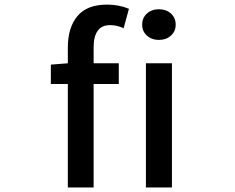

<svg xmlns="http://www.w3.org/2000/svg" viewBox="-20 -830 1040 850"><path d="M280.3 -549.8V-619.1Q280.3 -708 322.8 -758.8Q365.2 -809.6 454.1 -809.6Q506.8 -809.6 550.8 -791L527.3 -705.1Q497.1 -718.8 467.8 -718.8Q394.5 -718.8 394.5 -620.1V-549.8H505.9V-458H394.5V0H280.3V-458H205.1V-543.9ZM609.4 -720.7Q609.4 -751 630.4 -770Q651.4 -789.1 683.6 -789.1Q715.8 -789.1 736.8 -770Q757.8 -751 757.8 -720.7Q757.8 -691.4 736.8 -672.4Q715.8 -653.3 683.6 -653.3Q651.4 -653.3 630.4 -672.4Q609.4 -691.4 609.4 -720.7ZM626 0V-549.8H741.2V0Z"/></svg>

Font: GenEi Gothic M SemiBold
Style: Regular
Weight: 500
Designer: o_tamon (Modified); [Source Han Sans]
Ryoko NISHIZUKA  (kana & ideographs); Paul D. Hunt (Latin, Greek & Cyrillic); Wenl
Version: Version 1.1a;Original Version 1.004